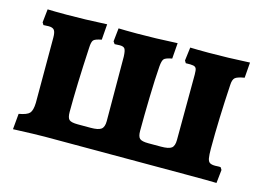

<svg xmlns="http://www.w3.org/2000/svg" viewBox="-75 -640 1067 779"><g transform="rotate(15 458.5 -251.0)"><path d="M35 -62Q69 -68 79.5 -79.5Q90 -91 91 -123V-397Q91 -420 84.5 -428.5Q78 -437 61 -437L39 -436L33 -446L39 -502Q66 -501 118 -501Q193 -501 288 -506L283 -440Q256 -435 249.5 -427.5Q243 -420 242 -396Q233 -232 233 -123Q233 -99 241.5 -91Q250 -83 278 -83H332Q364 -83 376 -92Q388 -101 388 -126L387 -397Q386 -421 381 -429Q376 -437 360 -437L338 -436L331 -446L337 -502Q363 -501 415 -501Q489 -501 584 -506L579 -440Q552 -435 545.5 -427.5Q539 -420 537 -396Q533 -344 531 -264.5Q529 -185 529 -123Q529 -99 538 -91Q547 -83 574 -83H627Q660 -83 671.5 -92Q683 -101 683 -126L684 -401Q684 -419 681 -426Q678 -433 668.5 -435Q659 -437 637 -436L631 -446L638 -502Q664 -501 716 -501Q793 -501 888 -506L883 -441Q853 -436 844 -428Q835 -420 834 -398Q825 -250 825 -129Q825 -101 827.5 -87.5Q830 -74 837.5 -69.5Q845 -65 860 -65Q864 -65 871 -65.5Q878 -66 883 -65L889 -55L883 1Q859 0 758 0H161L111 1L29 4Z"/></g></svg>

Font: Alegreya SC ExtraBold
Style: Regular
Weight: 800
Designer: Juan Pablo del Peral
Foundry: Huerta Tipografica
Version: Version 2.007; ttfautohint (v1.6)